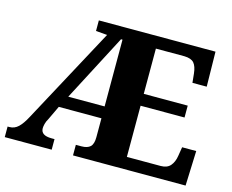

<svg xmlns="http://www.w3.org/2000/svg" viewBox="-100 -857 1209 1000"><g transform="rotate(15 505.0 -357.0)"><path d="M0 0V-57H10Q37 -57 57.5 -76.5Q78 -96 99 -136L377 -652L316 -657V-714H945L948 -526H871L866 -575Q862 -613 847 -630.5Q832 -648 795 -649H641V-405H878V-341H641V-65H823Q858 -65 875.5 -85.5Q893 -106 898 -139L906 -188H982L975 0H368V-57H398Q430 -57 445.5 -71.5Q461 -86 461 -123V-225H231L195 -149Q186 -134 182.5 -119.5Q179 -105 179 -96Q179 -57 237 -57H253V0ZM265 -289H461V-649H453Z"/></g></svg>

Font: Noto Serif ExtraBold
Style: Regular
Weight: 800
Designer: Monotype Design Team
Foundry: Monotype Imaging Inc.
Version: Version 2.014